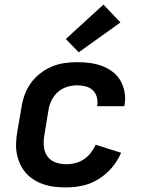

<svg xmlns="http://www.w3.org/2000/svg" viewBox="-20 -809 640 837"><path d="M269 8Q244 8 220 5.5Q196 3 173 -4.5Q150 -12 130 -24Q110 -36 94.5 -53Q79 -70 69 -91Q59 -112 54 -135.5Q49 -159 50 -183.5Q51 -208 55 -233L74 -343Q78 -370 88 -397Q98 -424 115 -447.5Q132 -471 156 -489.5Q180 -508 206.5 -519Q233 -530 261 -534Q289 -538 316 -538Q344 -538 371.5 -534.5Q399 -531 424.5 -521.5Q450 -512 471 -496Q492 -480 505 -457.5Q518 -435 523 -407.5Q528 -380 523 -353Q523 -351 522.5 -349.5Q522 -348 522 -346H403Q403 -347 403.5 -347.5Q404 -348 404 -349Q407 -368 402 -386Q397 -404 384 -416Q371 -428 353 -432.5Q335 -437 316 -437Q294 -437 271.5 -430Q249 -423 231.5 -407Q214 -391 204 -370Q194 -349 191 -327L173 -217Q169 -193 171.5 -169Q174 -145 187 -127Q200 -109 222.5 -101Q245 -93 269 -93Q289 -93 308.5 -98Q328 -103 345.5 -114.5Q363 -126 376 -143Q389 -160 397 -178L508 -143Q493 -108 468 -78.5Q443 -49 410 -28.5Q377 -8 341 0Q305 8 269 8ZM323 -581 267 -639 431 -789 505 -711Z"/></svg>

Font: Iosevka Curly Extended
Style: Bold Italic
Weight: 700
Width: 7
Italic angle: -9°
Monospace: yes
Designer: Belleve Invis
Foundry: Belleve Invis
Version: Version 11.1.0; ttfautohint (v1.8.3)